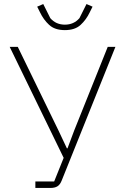

<svg xmlns="http://www.w3.org/2000/svg" viewBox="-20 -930 619 950"><path d="M155 -32H248L295 -149L28 -698H68L270 -283L311 -196H314L347 -284L513 -698H551L285 -36Q277 -16 264 -8Q251 0 229 0H155ZM301 -781Q251 -781 223 -807Q195 -833 178 -869L164 -897L194 -910L229 -840Q257 -808 301 -808Q345 -808 373 -840L408 -910L438 -897L424 -869Q407 -833 379 -807Q351 -781 301 -781Z"/></svg>

Font: IBM Plex Sans ExtLt
Style: Regular
Weight: 200
Designer: Mike Abbink, Paul van der Laan, Pieter van Rosmalen
Foundry: Bold Monday
Version: Version 3.005